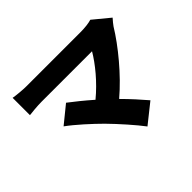

<svg xmlns="http://www.w3.org/2000/svg" viewBox="-166 -991 1332 1332"><g transform="rotate(-45 500.0 -325.0)"><path d="M407 -146C473 -79 559 18 603 77L746 -37C707 -83 653 -143 599 -197C727 -305 856 -463 927 -580C936 -594 950 -609 966 -628L846 -727C821 -719 781 -714 736 -714C625 -714 275 -714 205 -714C171 -714 108 -720 82 -725V-555C104 -558 164 -564 205 -564C292 -564 613 -564 700 -564C655 -487 574 -387 479 -309C420 -361 362 -407 320 -439L192 -335C255 -290 349 -204 407 -146Z"/></g></svg>

Font: Noto Sans KR Black
Style: Regular
Weight: 900
Designer: Ryoko NISHIZUKA 西塚涼子 (kana, bopomofo & ideographs); Paul D. Hunt (Latin, Greek & Cyrillic); Sandoll Communications 산돌커뮤니
Foundry: Adobe
Version: Version 2.004;hotconv 1.0.118;makeotfexe 2.5.65603